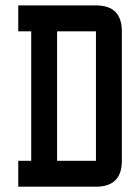

<svg xmlns="http://www.w3.org/2000/svg" viewBox="-20 -704 528 724"><path d="M48.8 0V-97.7H97.7V-585.9H48.8V-683.6H341.8Q439.5 -683.6 439.5 -585.9V-97.7Q439.5 0 341.8 0ZM341.8 -97.7V-585.9H195.3V-97.7Z"/></svg>

Font: BabelStone Runic Elder Futhark
Style: Regular
Weight: 400
Designer: Andrew West
Foundry: BabelStone
Version: Version 3.005 March 14, 2022